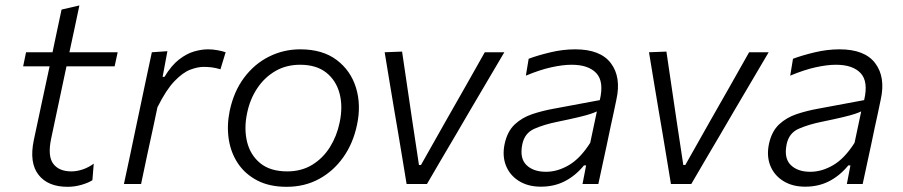

<svg xmlns="http://www.w3.org/2000/svg" viewBox="-20 -692 3396 722"><path d="M234 10.5Q160 10.5 124.8 -34.8Q89.5 -80 107 -164.5Q124 -245 139 -314.5Q154 -384 166.5 -442.5H67L78 -495.5H177.5Q186.5 -538 194.5 -576.2Q202.5 -614.5 211.5 -656L278.5 -671.5Q268 -622 259.8 -582.8Q251.5 -543.5 241 -495.5H422.5L411 -442.5H230L172.5 -171.5Q158.5 -105.5 180 -76.5Q201.5 -47.5 248.5 -47.5Q269 -47.5 290.8 -54.8Q312.5 -62 332.5 -76.5L327.5 -14.5Q313.5 -5 287.2 2.8Q261 10.5 234 10.5Z M446 0Q458 -55.5 468.8 -106.5Q479.5 -157.5 492.5 -219.5L503 -269Q513 -316.5 525.2 -374.5Q537.5 -432.5 551 -495.5L609.5 -499.5L591.5 -403H598.5Q624.5 -446 653.2 -468.2Q682 -490.5 710 -498.5Q738 -506.5 762 -506.5Q780 -506.5 797.8 -503.2Q815.5 -500 828.5 -495.5L809 -431.5Q790.5 -437 775.5 -438.8Q760.5 -440.5 745.5 -440.5Q723 -440.5 695 -429.8Q667 -419 635.8 -386.5Q604.5 -354 572 -288.5L557 -217.5Q544 -158 533 -106.8Q522 -55.5 510.5 0Z M1058 10.5Q993.5 10.5 947.8 -13.2Q902 -37 875 -77.2Q848 -117.5 840.2 -168.5Q832.5 -219.5 843.5 -274Q859 -348 898 -400Q937 -452 991.8 -479.2Q1046.5 -506.5 1109 -506.5Q1193 -506.5 1246 -466.5Q1299 -426.5 1318.8 -361.8Q1338.5 -297 1322.5 -222.5Q1308 -153 1271 -100.8Q1234 -48.5 1179.8 -19Q1125.5 10.5 1058 10.5ZM1060.5 -47.5Q1113.5 -47.5 1154 -72.2Q1194.5 -97 1220.5 -138.5Q1246.5 -180 1257 -230.5Q1270 -291 1257 -340.2Q1244 -389.5 1206.8 -419Q1169.5 -448.5 1108.5 -448.5Q1056 -448.5 1015 -424.5Q974 -400.5 946.8 -359.2Q919.5 -318 909 -265.5Q897 -208 909.2 -158.2Q921.5 -108.5 959 -78Q996.5 -47.5 1060.5 -47.5Z M1509 0Q1501.5 -46.5 1493.5 -94.2Q1485.5 -142 1478 -187.5L1463 -275.5Q1454 -330 1444.5 -386.2Q1435 -442.5 1426.5 -495.5L1492 -498Q1501.5 -432.5 1511 -369Q1520.5 -305.5 1530.5 -237L1555.5 -71.5H1563L1657 -238Q1695 -304 1731 -368Q1767 -432 1803 -495.5H1876.5Q1812 -385.5 1746 -274L1694 -185Q1666.5 -138.5 1639.5 -92.5Q1612.5 -46.5 1585.5 0Z M2014 10Q1965 10 1930.8 -11.8Q1896.5 -33.5 1882.2 -70.2Q1868 -107 1878 -152.5Q1888.5 -199 1916 -224.5Q1943.5 -250 1981.5 -262.8Q2019.5 -275.5 2061 -283L2235.5 -315.5Q2252 -385 2222.5 -416.8Q2193 -448.5 2129.5 -448.5Q2096.5 -448.5 2053.2 -439Q2010 -429.5 1957.5 -407.5L1968 -471Q2001 -483.5 2048.8 -495Q2096.5 -506.5 2143 -506.5Q2238 -506.5 2277.2 -454.2Q2316.5 -402 2298 -318Q2293.5 -295.5 2287.8 -269.2Q2282 -243 2275 -210.5L2261.5 -146Q2254.5 -114 2246.8 -78Q2239 -42 2230 0H2170.5L2184 -70H2176Q2145 -32 2104.8 -11Q2064.5 10 2014 10ZM2033 -46Q2076.5 -46 2119.2 -71Q2162 -96 2199.5 -155L2224.5 -273Q2215 -268.5 2200 -263.5Q2185 -258.5 2156 -251.5Q2127 -244.5 2076 -234Q2026.5 -224 1989.5 -207.8Q1952.5 -191.5 1944 -149Q1933.5 -97 1959.5 -71.5Q1985.5 -46 2033 -46Z M2503 0Q2495.5 -46.5 2487.5 -94.2Q2479.5 -142 2472 -187.5L2457 -275.5Q2448 -330 2438.5 -386.2Q2429 -442.5 2420.5 -495.5L2486 -498Q2495.5 -432.5 2505 -369Q2514.5 -305.5 2524.5 -237L2549.5 -71.5H2557L2651 -238Q2689 -304 2725 -368Q2761 -432 2797 -495.5H2870.5Q2806 -385.5 2740 -274L2688 -185Q2660.5 -138.5 2633.5 -92.5Q2606.5 -46.5 2579.5 0Z M3008 10Q2959 10 2924.8 -11.8Q2890.5 -33.5 2876.2 -70.2Q2862 -107 2872 -152.5Q2882.5 -199 2910 -224.5Q2937.5 -250 2975.5 -262.8Q3013.5 -275.5 3055 -283L3229.5 -315.5Q3246 -385 3216.5 -416.8Q3187 -448.5 3123.5 -448.5Q3090.5 -448.5 3047.2 -439Q3004 -429.5 2951.5 -407.5L2962 -471Q2995 -483.5 3042.8 -495Q3090.5 -506.5 3137 -506.5Q3232 -506.5 3271.2 -454.2Q3310.5 -402 3292 -318Q3287.5 -295.5 3281.8 -269.2Q3276 -243 3269 -210.5L3255.5 -146Q3248.5 -114 3240.8 -78Q3233 -42 3224 0H3164.5L3178 -70H3170Q3139 -32 3098.8 -11Q3058.5 10 3008 10ZM3027 -46Q3070.5 -46 3113.2 -71Q3156 -96 3193.5 -155L3218.5 -273Q3209 -268.5 3194 -263.5Q3179 -258.5 3150 -251.5Q3121 -244.5 3070 -234Q3020.5 -224 2983.5 -207.8Q2946.5 -191.5 2938 -149Q2927.5 -97 2953.5 -71.5Q2979.5 -46 3027 -46Z"/></svg>

Font: Commissioner Light
Style: Italic
Weight: 300
Italic angle: -12°
Designer: Kostas Bartsokas
Foundry: Kostas Bartsokas
Version: Version 1.000; ttfautohint (v1.8.3)